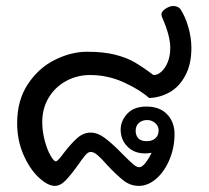

<svg xmlns="http://www.w3.org/2000/svg" viewBox="-20 -614 681 627"><path d="M118 -216Q118 -185 126 -155Q134 -125 145 -106Q156 -87 162 -87Q166 -87 173 -95Q180 -103 188 -114Q211 -144 231.5 -162.5Q252 -181 276 -181Q299 -181 323.5 -162.5Q348 -144 380 -111Q404 -87 415 -77.5Q426 -68 435 -68Q444 -68 455 -82Q466 -96 475 -115Q463 -113 454 -113Q418 -113 396 -135.5Q374 -158 374 -191Q374 -219 395.5 -242.5Q417 -266 458 -266Q502 -266 526 -240.5Q550 -215 550 -176Q550 -133 534 -94Q518 -55 491 -31Q464 -7 433 -7Q406 -7 383.5 -24.5Q361 -42 329 -76Q311 -97 298.5 -107.5Q286 -118 276 -118Q268 -118 258.5 -107Q249 -96 234 -74Q211 -42 194 -24.5Q177 -7 159 -7Q136 -7 106.5 -34.5Q77 -62 56.5 -109Q36 -156 36 -212Q36 -287 71.5 -340Q107 -393 160 -419Q213 -445 264 -445Q318 -445 355.5 -435.5Q393 -426 419 -411Q445 -396 481 -369Q493 -368 506 -379Q519 -390 527.5 -410.5Q536 -431 536 -458Q536 -497 510 -556Q506 -565 508 -572Q512 -581 525.5 -588.5Q539 -596 551 -594Q564 -592 570 -583Q585 -560 595 -525.5Q605 -491 605 -457Q605 -404 585 -367Q565 -330 533.5 -312.5Q502 -295 467 -294Q437 -321 384.5 -345Q332 -369 274 -369Q232 -369 196 -349.5Q160 -330 139 -295Q118 -260 118 -216ZM459 -153Q477 -153 487.5 -162.5Q498 -172 498 -188Q498 -203 486.5 -212.5Q475 -222 461 -222Q444 -222 433.5 -212.5Q423 -203 423 -187Q423 -172 431.5 -162.5Q440 -153 459 -153Z"/></svg>

Font: Mali Medium
Style: Regular
Weight: 500
Version: Version 1.000; ttfautohint (v1.6)